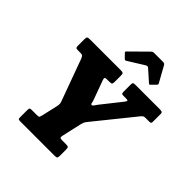

<svg xmlns="http://www.w3.org/2000/svg" viewBox="-262 -1171 1342 1342"><g transform="rotate(45 409.0 -500.0)"><path d="M139 -19.5V-91.5Q139 -106.5 143.2 -110Q147.5 -113.5 162 -113.5H213Q230.5 -113.5 233.2 -119.5Q236 -125.5 239.5 -140L265 -251.5Q270.5 -274 268.8 -285.5Q267 -297 260 -314L150.5 -614Q144 -627.5 139.2 -632Q134.5 -636.5 117 -636.5H94Q78.5 -636.5 74.8 -640.8Q71 -645 71 -660.5V-723Q71 -741 76.5 -745.5Q82 -750 99.5 -750H403Q420.5 -750 426 -746Q431.5 -742 431.5 -724V-664Q431.5 -645.5 426.8 -641Q422 -636.5 406 -636.5H384.5Q367 -636.5 363 -631.8Q359 -627 364 -612.5L415 -473Q421.5 -456.5 422.8 -445.2Q424 -434 432.5 -434Q439.5 -434 445.5 -443.2Q451.5 -452.5 461.5 -466L578 -613Q588.5 -627 587.5 -631.8Q586.5 -636.5 567.5 -636.5H544.5Q531.5 -636.5 527.8 -640.2Q524 -644 524 -660.5V-725.5Q524 -741.5 528.2 -745.8Q532.5 -750 548 -750H788Q801.5 -750 809.5 -747.2Q817.5 -744.5 817.5 -730V-653.5Q817.5 -642.5 813.5 -639.5Q809.5 -636.5 798 -636.5H762.5Q750 -636.5 743.8 -633Q737.5 -629.5 730 -620.5L504 -340.5Q494 -327.5 486.2 -317.8Q478.5 -308 473.5 -286.5L440.5 -140.5Q436.5 -123.5 440.2 -118.5Q444 -113.5 463.5 -113.5H498Q516.5 -113.5 521.2 -109Q526 -104.5 526 -86V-25.5Q526 -8 520.5 -4Q515 0 498.5 0H160.5Q147.5 0 143.2 -3Q139 -6 139 -19.5ZM367 -826.5 338.5 -855.5Q333.5 -861 334.2 -863.5Q335 -866 341 -872L462 -991.5Q468 -997.5 473.8 -998.8Q479.5 -1000 490.5 -1000H569.5Q586 -1000 591 -991.5L657.5 -872Q662 -865 653.5 -856L623.5 -826Q617 -819.5 614.8 -820.2Q612.5 -821 607 -825.5L527.5 -896.5Q517 -906 502.5 -897L384.5 -823.5Q377.5 -819.5 374.2 -821Q371 -822.5 367 -826.5Z"/></g></svg>

Font: Besley* Narrow Heavy
Style: Italic
Weight: 800
Width: 4
Italic angle: -13°
Designer: Owen Earl
Foundry: indestructible type*
Version: Version 3.000; ttfautohint (v1.8.3)